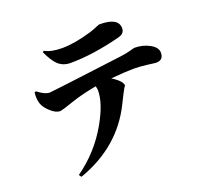

<svg xmlns="http://www.w3.org/2000/svg" viewBox="-142 -955 1283 1197"><g transform="rotate(-20 500.0 -356.5)"><path d="M249 -748Q291 -724 364 -724Q447 -724 561 -758Q584 -765 609 -776Q627 -784 632 -784Q757 -784 757 -713Q757 -677 716 -667Q531 -619 381 -619Q332 -619 299 -650Q271 -676 241 -741ZM117 -527Q164 -490 197 -490Q209 -490 688 -551Q728 -556 759 -565L785 -572Q842 -572 887 -547Q932 -522 932 -487Q932 -438 883 -438Q875 -438 825 -445Q775 -451 739 -451Q687 -451 586 -442Q652 -401 652 -369Q652 -382 596 -268Q477 -26 202 71L190 55Q330 -44 414 -193Q483 -315 483 -399Q483 -412 478 -429Q379 -410 326 -392Q230 -359 217 -359Q189 -359 155 -390Q123 -419 113 -448Q102 -478 107 -523Z"/></g></svg>

Font: Source Han Serif CN Heavy
Style: Regular
Weight: 900
Designer: Ryoko NISHIZUKA  (kana & ideographs); Frank Grießhammer (Latin, Greek & Cyrillic); Wenlong ZHANG  (bopomofo); Sandoll Co
Foundry: Adobe Systems Incorporated
Version: Version 1.000;PS 1;hotconv 16.6.53;makeotf.lib2.5.65590